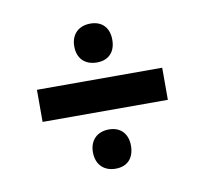

<svg xmlns="http://www.w3.org/2000/svg" viewBox="-52 -447 510 477"><g transform="rotate(-10 203.0 -208.0)"><path d="M204 -293C234 -293 251 -312 251 -342C251 -372 234 -391 204 -391C174 -391 155 -372 155 -342C155 -311 174 -293 204 -293ZM45 -171H361V-252H45V-171ZM204 -25C234 -25 251 -44 251 -75C251 -104 234 -124 204 -124C174 -124 155 -105 155 -75C155 -44 174 -25 204 -25Z"/></g></svg>

Font: Tajawal Medium
Style: Regular
Weight: 500
Designer: Boutros Fonts
Foundry: Created by Boutros International 2017
Version: Version 1.700